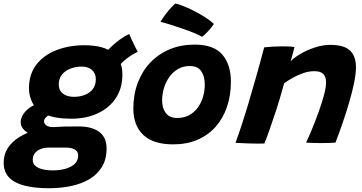

<svg xmlns="http://www.w3.org/2000/svg" viewBox="-85 -774 1971 1044"><path d="M303.5 -128.5Q213 -128.5 162.8 -152Q112.5 -175.5 92.5 -213.2Q72.5 -251 72.5 -293.5Q72.5 -371.5 113.8 -423.8Q155 -476 223.5 -502Q292 -528 373 -528Q481 -528 530.8 -485.2Q580.5 -442.5 580.5 -369.5Q580.5 -293 543.8 -239Q507 -185 444.5 -156.8Q382 -128.5 303.5 -128.5ZM180.5 249.5Q107.5 249.5 52 236.2Q-3.5 223 -34.2 192.5Q-65 162 -65 110Q-65 65 -42 30.2Q-19 -4.5 19.8 -28.5Q58.5 -52.5 106.2 -66.2Q154 -80 203.5 -83Q234 -85 265.2 -85.8Q296.5 -86.5 343.5 -86.5Q414.5 -86.5 454.5 -56.8Q494.5 -27 494.5 33Q494.5 92 469.5 133.2Q444.5 174.5 400.8 200.2Q357 226 300.5 237.8Q244 249.5 180.5 249.5ZM203 152.5Q238 152.5 269.2 144.2Q300.5 136 320.2 118Q340 100 340 71.5Q340 55 330.5 45.8Q321 36.5 305.8 32.5Q290.5 28.5 273 28.5Q252.5 28.5 227 28.5Q201.5 28.5 180.5 28.5Q156.5 28.5 136.8 36Q117 43.5 105 58.5Q93 73.5 93 96Q93 114.5 106.8 127.2Q120.5 140 145.2 146.2Q170 152.5 203 152.5ZM126.5 -31Q72.5 -43 50 -63.5Q27.5 -84 27.5 -108Q27.5 -131 40.5 -151.2Q53.5 -171.5 74 -186.8Q94.5 -202 116.5 -207.5L203.5 -157Q180 -150 167.2 -138.2Q154.5 -126.5 154.5 -114Q154.5 -102 166.5 -92.5Q178.5 -83 203.5 -83ZM317 -247.5Q349.5 -247.5 376.8 -258.2Q404 -269 420 -290.2Q436 -311.5 436 -343.5Q436 -375 415 -393.5Q394 -412 360 -412Q328.5 -412 299.8 -401.5Q271 -391 252.8 -369.5Q234.5 -348 234.5 -314Q234.5 -282.5 257 -265Q279.5 -247.5 317 -247.5ZM553.5 -402 484 -476.5Q495 -496 518 -518.2Q541 -540.5 567.8 -559.8Q594.5 -579 617.5 -589Q622 -578.5 630.2 -560.2Q638.5 -542 648 -523.2Q657.5 -504.5 664 -492Q651 -486.5 635.2 -477Q619.5 -467.5 604 -455.5Q588.5 -443.5 575 -429.8Q561.5 -416 553.5 -402Z M857 11Q747.5 11 693.8 -40.8Q640 -92.5 640 -183Q640 -259.5 664 -323.2Q688 -387 732 -433.5Q776 -480 837.2 -505.8Q898.5 -531.5 973 -531.5Q1077.5 -531.5 1124 -477Q1170.5 -422.5 1170.5 -329.5Q1170.5 -254.5 1149 -192Q1127.5 -129.5 1086.8 -84Q1046 -38.5 988.2 -13.8Q930.5 11 857 11ZM878 -132.5Q914.5 -132.5 942.5 -147.2Q970.5 -162 989.8 -188Q1009 -214 1018.8 -246.8Q1028.5 -279.5 1028.5 -315.5Q1028.5 -358 1009.5 -386.5Q990.5 -415 946.5 -415Q911.5 -415 883.8 -399.2Q856 -383.5 836.5 -356.5Q817 -329.5 806.8 -296Q796.5 -262.5 796.5 -227Q796.5 -186 816.8 -159.2Q837 -132.5 878 -132.5ZM868 -754.5Q879.5 -753.5 905.5 -743.5Q931.5 -733.5 963.8 -717.8Q996 -702 1026.5 -682.8Q1057 -663.5 1078 -644Q1070 -631 1056.8 -615.8Q1043.5 -600.5 1031.2 -588.8Q1019 -577 1013.5 -574Q997 -584 968.8 -595.5Q940.5 -607 907.5 -618.2Q874.5 -629.5 843 -639.5Q811.5 -649.5 787.5 -655.5Q791 -661.5 802.8 -679Q814.5 -696.5 831.8 -717.2Q849 -738 868 -754.5Z M1352.5 6.5Q1337 7 1315 6.8Q1293 6.5 1270.5 6Q1252.5 5.5 1228.5 4.2Q1204.5 3 1195.5 2.5Q1211 -39.5 1228.5 -92.5Q1246 -145.5 1265.2 -210Q1284.5 -274.5 1306.2 -351Q1328 -427.5 1351.5 -516.5Q1371 -519 1397.8 -520.5Q1424.5 -522 1450.5 -522Q1469.5 -522 1486.5 -521.2Q1503.5 -520.5 1516 -518Q1515 -513.5 1511.5 -499.2Q1508 -485 1503.2 -468.5Q1498.5 -452 1495 -440.5Q1512.5 -459.5 1547.5 -480.2Q1582.5 -501 1625.8 -515.5Q1669 -530 1710 -530Q1786 -530 1818.2 -499.2Q1850.5 -468.5 1850.5 -408Q1850.5 -372.5 1840.2 -322.5Q1830 -272.5 1813.2 -215.8Q1796.5 -159 1777 -102.5Q1757.5 -46 1739 1.5Q1728.5 2.5 1707 3.2Q1685.5 4 1661 4Q1635.5 4 1612.8 3.2Q1590 2.5 1579.5 1.5Q1594 -29.5 1612.5 -74.2Q1631 -119 1648.2 -167Q1665.5 -215 1676.8 -257.5Q1688 -300 1688 -326.5Q1688 -355 1673.5 -371Q1659 -387 1624 -387Q1594.5 -387 1564.2 -376.5Q1534 -366 1507 -351Q1480 -336 1460 -321Q1438.5 -242 1417.8 -178.2Q1397 -114.5 1380.5 -68Q1364 -21.5 1352.5 6.5Z"/></svg>

Font: Grandstander Thin
Style: Bold Italic
Weight: 700
Italic angle: -15°
Version: Version 1.200